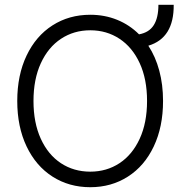

<svg xmlns="http://www.w3.org/2000/svg" viewBox="-20 -779 766 809"><path d="M605 -586.4Q635.3 -540.5 651.1 -481.4Q667 -422.4 667 -353.5Q667 -244.6 627.9 -162.1Q588.9 -79.6 519 -34.9Q449.2 9.8 360.4 9.8Q271 9.8 201.2 -34.9Q131.3 -79.6 92 -162.1Q52.7 -244.6 52.7 -353.5Q52.7 -462.4 92 -544.9Q131.3 -627.4 201.2 -672.1Q271 -716.8 360.4 -716.8Q420.9 -716.8 473.4 -695.6Q525.9 -674.3 565.9 -634.3Q608.4 -642.1 627.9 -673.1Q647.5 -704.1 647.5 -758.8H711.9Q713.4 -618.7 605 -586.4ZM360.4 -651.4Q291.5 -651.4 237.3 -615.7Q183.1 -580.1 152.1 -512.7Q121.1 -445.3 121.1 -353.5Q121.1 -261.7 151.9 -194.3Q182.6 -127 236.8 -91.3Q291 -55.7 360.4 -55.7Q429.2 -55.7 483.4 -91.3Q537.6 -127 568.6 -194.3Q599.6 -261.7 599.6 -353.5Q599.6 -445.8 568.6 -512.9Q537.6 -580.1 483.4 -615.7Q429.2 -651.4 360.4 -651.4Z"/></svg>

Font: Pretendard JP Light
Style: Regular
Weight: 300
Designer: Base glyphs from Inter by Rasmus Andersson; Hangeul glyphs from Noto Sans CJK(Source Han Sans) by Jang Soo-young and Kan
Foundry: Kil Hyung-jin
Version: Version 1.309